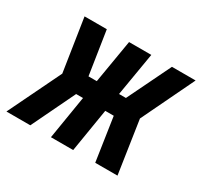

<svg xmlns="http://www.w3.org/2000/svg" viewBox="-146 -671 865 822"><g transform="rotate(30 286.5 -260.0)"><path d="M518 0H408L376 -214H334L299 0H189L224 -214H190L87 0H-31L95 -260L55 -520H165L198 -306H239L275 -520H385L349 -306H383L487 -520H604L479 -260Z"/></g></svg>

Font: Iosevka SS04 Extended Oblique
Style: Bold
Weight: 700
Width: 7
Italic angle: -9°
Monospace: yes
Designer: Belleve Invis
Foundry: Belleve Invis
Version: Version 19.0.0; ttfautohint (v1.8.4)